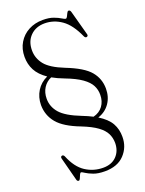

<svg xmlns="http://www.w3.org/2000/svg" viewBox="-165 -790 795 1052"><g transform="rotate(-20 232.5 -264.0)"><path d="M413 39.5Q413 99.5 373 142Q333 184.5 259 184.5Q219 184.5 193 174.5Q167 164.5 152.5 154.8Q138 145 132.5 145Q128 145 123.8 154.8Q119.5 164.5 115.5 174.2Q111.5 184 106 184Q97 184 94.5 173L59.5 39Q56 26.5 65.5 23.5Q75 21.5 80 33Q108.5 103 154.8 133Q201 163 257 163Q306.5 163 335 133.5Q363.5 104 364 57.5Q364 28.5 351.8 3Q339.5 -22.5 308.2 -45.5Q277 -68.5 220 -91Q128 -126 90.8 -171Q53.5 -216 53 -276Q53.5 -322 75.8 -357.8Q98 -393.5 138.5 -412Q95.5 -441.5 77 -476.8Q58.5 -512 58.5 -554.5Q58.5 -601.5 80 -637Q101.5 -672.5 138.2 -692Q175 -711.5 221 -711.5Q258 -711.5 282.8 -702.2Q307.5 -693 322 -683.8Q336.5 -674.5 343 -674.5Q348 -674.5 352.5 -683.5Q357 -692.5 361.5 -701.8Q366 -711 371.5 -711Q380.5 -711 384 -699L422.5 -557.5Q427 -544.5 417 -541.5Q408 -538.5 402.5 -550Q368.5 -626.5 322.8 -658.5Q277 -690.5 224 -690.5Q173 -690.5 141 -658.8Q109 -627 109 -574.5Q109 -528.5 138.5 -491.5Q168 -454.5 247.5 -423Q346 -384.5 382.2 -341Q418.5 -297.5 418.5 -240Q418.5 -191.5 393.8 -155.5Q369 -119.5 325 -105Q374.5 -74.5 394 -39.2Q413.5 -4 413 39.5ZM242.5 -144.5Q276 -131.5 302 -118Q338 -127 357.8 -154Q377.5 -181 377.5 -218.5Q378 -247.5 365 -273Q352 -298.5 318.8 -322.2Q285.5 -346 225 -369Q186.5 -383.5 157.5 -400Q128.5 -388 111.2 -361Q94 -334 94 -297.5Q94 -251 126 -214.2Q158 -177.5 242.5 -144.5Z"/></g></svg>

Font: Fraunces 144pt Soft Light
Style: Regular
Weight: 300
Version: Version 1.000;[0bf87f6ff]